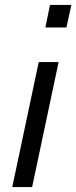

<svg xmlns="http://www.w3.org/2000/svg" viewBox="-20 -763 311 783"><path d="M184 -743 165 -651H251L271 -743ZM138 -510 30 0H111L219 -510Z"/></svg>

Font: Saira UNSAM
Style: Italic
Weight: 400
Italic angle: -12°
Designer: Hector Gatti with collaboration of the Omnibus-Type team
Foundry: Omnibus-Type
Version: Version 0.072;PS 000.072;hotconv 1.0.88;makeotf.lib2.5.64775